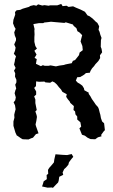

<svg xmlns="http://www.w3.org/2000/svg" viewBox="-20 -705 574 972"><path d="M162 -26 147 -8 138 -5 124 1 95 0 86 -5 69 -17 65 -19 58 -34 48 -68V-77V-90L53 -109L52 -124L55 -137L59 -152L56 -172L49 -187L57 -197L60 -212L54 -233L58 -248L62 -257L57 -276L63 -288V-301L56 -317L57 -334L51 -347L59 -361L51 -378L55 -395L56 -404L61 -420L50 -433L56 -448L59 -464L52 -480L61 -501V-511L55 -525L52 -541L59 -559L53 -569L46 -587L48 -605L57 -631L56 -644L64 -653L82 -655L95 -661L126 -670L134 -675L151 -679L164 -676L173 -683L194 -677L205 -679L226 -676L234 -678H270L290 -685L297 -674L317 -676L327 -670L350 -673L365 -666L387 -657L409 -646L411 -644L423 -627L433 -623L449 -611L464 -596L473 -589L482 -572L479 -554L484 -544L488 -529L494 -513L491 -502L490 -468L494 -458L497 -440L486 -425L487 -411L478 -396L463 -380L456 -370L446 -359L438 -346L435 -337L415 -335L406 -327L386 -315L371 -314L364 -297L373 -287L388 -278L397 -271L405 -258L407 -248L429 -236V-230L438 -217L445 -204L457 -187L465 -175L476 -163L480 -154L485 -134L488 -124L491 -107L497 -90L507 -81L511 -46L505 -40L492 -22L494 -15L476 -10L462 0L438 -1L423 -8L410 -18L395 -23L382 -55L391 -64L387 -86L371 -100V-115L362 -126L360 -141L352 -148L354 -168L336 -184L333 -191L323 -203L315 -215L318 -228L296 -240L289 -252L278 -264L268 -277L256 -288L245 -293L234 -286L210 -288L205 -292L178 -291L163 -293L162 -269L153 -260L163 -242V-226L153 -217L159 -201V-183L163 -163L166 -148L159 -141L165 -123L167 -113L164 -93L160 -75L162 -67L175 -30ZM263 -369 281 -373 303 -376 312 -379 327 -382 343 -385 349 -397 360 -401 369 -412 380 -426 383 -439 399 -451 397 -472 388 -495 391 -508 396 -527 382 -541 372 -547 367 -562 353 -574 349 -581 323 -589 313 -592 306 -589 283 -591 260 -593 238 -595 223 -593 204 -591 199 -588H178L149 -583L155 -558L154 -550L155 -531L154 -516V-500V-493L159 -472L167 -459L154 -448L165 -429L155 -412L166 -406L162 -382L187 -370L197 -375L206 -372H226L236 -374ZM247 247 245 244 221 245 193 239 198 224 201 213 217 202 216 181 224 175 223 155 229 145 238 135 244 128 253 117 255 102 261 76 298 79 320 80 333 77 343 75 351 89 344 97 337 106 329 117 326 129 314 143 305 151 297 168 300 180 288 186 280 190 277 210 274 219 263 230Z"/></svg>

Font: Winky Rough
Style: Regular
Weight: 400
Designer: Simon Atzbach
Foundry: typofactur
Version: Version 1.206